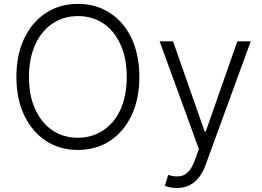

<svg xmlns="http://www.w3.org/2000/svg" viewBox="-20 -757 1342 982"><path d="M104.4 -561.4Q124.3 -603 152.2 -635.7Q180 -668.3 214.8 -690.9Q249.6 -713.4 290.8 -725.3Q332 -737.2 378.2 -737.2Q470.5 -737.2 541.2 -691.4Q577.1 -668.3 605.1 -635.7Q633.2 -603 652.7 -561.6Q672.2 -520.2 682.5 -470.5Q692.8 -420.8 692.8 -363.6Q692.8 -251.8 652.7 -166.2Q632.5 -124.3 604.4 -91.4Q576.3 -58.6 541.4 -36Q506.4 -13.5 465.4 -1.8Q424.4 9.9 378.2 9.9Q331.3 9.9 290.3 -2Q249.3 -13.8 214.7 -36.6Q180 -59.3 152.3 -92Q124.6 -124.6 104.4 -166.2Q63.9 -250 63.9 -363.6Q63.9 -477.3 104.4 -561.4ZM160.9 -196.7Q193.9 -126.1 249.6 -89.3Q305.4 -52.6 378.2 -52.6Q450.6 -52.6 506.7 -89.5Q535.2 -108.3 557.7 -134.9Q580.3 -161.6 595.9 -196Q611.5 -230.5 619.9 -272.4Q628.2 -314.3 628.2 -363.6Q628.2 -462.4 595.5 -531.2Q562.1 -602.3 506.7 -638.5Q451.3 -674.7 378.2 -674.7Q307.5 -674.7 250.4 -637.8Q222.3 -619.3 199.8 -592.5Q177.2 -565.7 161.2 -531.2Q145.2 -496.8 136.7 -454.7Q128.2 -412.6 128.2 -363.6Q128.2 -266.3 160.9 -196.7ZM865.1 -545.5 1027 -83.5H1032L1193.9 -545.5H1262.4L1031.6 86.3Q988.6 204.5 884.2 204.5Q865.8 204.5 849.3 201.2Q832.7 197.8 823.2 193.2L840.2 137.4Q863.6 145.2 885.3 145.2Q905.2 145.2 919.6 138.5Q933.9 131.7 944.6 120Q955.3 108.3 963.1 93Q970.9 77.8 977.3 60.7L997.2 5.3L796.5 -545.5Z"/></svg>

Font: Inter P Light
Style: Regular
Weight: 300
Designer: Rasmus Andersson
Foundry: rsms
Version: Version 3.018;git-588b23468